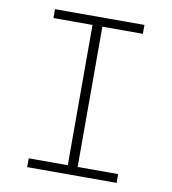

<svg xmlns="http://www.w3.org/2000/svg" viewBox="-80 -781 761 851"><g transform="rotate(10 300.0 -355.5)"><path d="M99.1 -710.9V-670.9H274.9V-39.6H99.1V0H501.5V-39.6H319.3V-670.9H501.5V-710.9Z"/></g></svg>

Font: Roboto Mono ExtraLight
Style: Regular
Weight: 250
Monospace: yes
Designer: Google
Version: Version 3.000